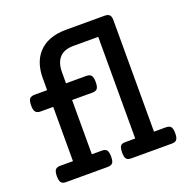

<svg xmlns="http://www.w3.org/2000/svg" viewBox="-117 -750 834 859"><g transform="rotate(-20 300.0 -320.5)"><path d="M115.2 -335.9H55.2Q38.6 -335.9 31.7 -344.7Q24.4 -353.5 24.4 -375.5Q24.4 -397.9 31.7 -407.2Q39.6 -415.5 55.2 -415.5H115.2V-472.2Q115.2 -546.9 154.3 -590.3Q176.3 -615.2 209.7 -627.9Q243.2 -640.6 286.6 -640.6H470.2Q486.8 -640.6 493.9 -633.3Q501 -626 501 -608.4V-77.6H557.1Q574.2 -77.6 581.1 -69.3Q587.9 -60.5 587.9 -38.6Q587.9 -18.1 582 -9.8Q578.6 -4.4 572.5 -2.2Q566.4 0 557.1 0H365.7Q355.5 0 349.4 -2.4Q343.3 -4.9 339.8 -10.7Q335 -19 335 -38.6Q335 -59.6 341.3 -68.8Q344.7 -73.7 350.6 -75.7Q356.4 -77.6 365.7 -77.6H411.6V-561.5H293.5Q249.5 -561.5 227.3 -537.6Q205.1 -513.7 205.1 -468.3V-415.5H301.3Q317.9 -415.5 325.2 -406.7Q332 -397.9 332 -375.5Q332 -352.5 324.7 -343.8Q317.4 -335.9 301.3 -335.9H205.1V-77.6H252Q269 -77.6 275.4 -69.8Q282.7 -61 282.7 -38.6Q282.7 -17.1 276.4 -8.8Q269.5 0 252 0H55.2Q37.6 0 30.8 -8.8Q24.4 -19 24.4 -38.6Q24.4 -59.6 31.2 -69.3Q38.1 -77.6 55.2 -77.6H115.2Z"/></g></svg>

Font: Courier Prime Medium
Style: Regular
Weight: 500
Designer: Alan Dague-Greene
Foundry: Quote-Unquote Apps
Version: Version 1.202